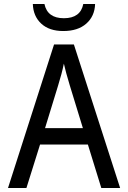

<svg xmlns="http://www.w3.org/2000/svg" viewBox="-20 -939 640 959"><path d="M419 -217H180L112 0H20L250 -717H349L580 0H486ZM394 -299 329 -511Q308 -580 299 -621Q289 -572 270 -511L205 -299ZM144 -919H202Q217 -848 299 -848Q382 -848 396 -919H455Q453 -858 411 -821Q369 -784 296 -784Q226 -784 186 -821Q146 -858 144 -919Z"/></svg>

Font: Noto Sans Mono UI
Style: Regular
Weight: 400
Monospace: yes
Designer: Monotype Design team
Foundry: Monotype Imaging Inc.
Version: Version 1.000